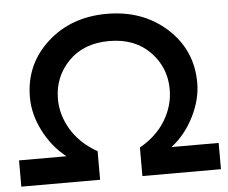

<svg xmlns="http://www.w3.org/2000/svg" viewBox="-51 -764 977 823"><g transform="rotate(-5 437.5 -353.0)"><path d="M529 -123Q602 -164 640 -227Q678 -290 678 -360Q678 -455 612.5 -522Q547 -589 437 -589Q327 -589 262 -522Q197 -455 197 -360Q197 -291 235.5 -227.5Q274 -164 347 -123V0H8V-113H212Q152 -160 115 -232.5Q78 -305 78 -378Q78 -519 180.5 -612.5Q283 -706 437 -706Q592 -706 695 -612.5Q798 -519 798 -378Q798 -306 761 -232.5Q724 -159 664 -113H867V0H529Z"/></g></svg>

Font: Montserrat arm Medium
Style: Regular
Weight: 500
Designer: Julieta Ulanovsky
Foundry: Julieta Ulanovsky
Version: Version 6.000;PS 006.000;hotconv 1.0.88;makeotf.lib2.5.64775